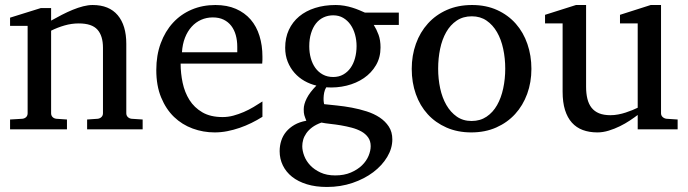

<svg xmlns="http://www.w3.org/2000/svg" viewBox="-20 -514 2735 763"><path d="M326.2 0V-39.1L368.2 -42Q377 -43 383.1 -48.8Q389.2 -54.7 389.2 -64V-324.2Q389.2 -371.6 367.2 -396.2Q345.2 -420.9 293 -420.9Q264.2 -420.9 236.3 -412.8Q208.5 -404.8 183.1 -392.1V-64Q183.1 -54.7 189 -48.8Q194.8 -43 204.1 -42L246.1 -39.1V0H20V-39.1L68.8 -42Q78.1 -43 84 -48.8Q89.8 -54.7 89.8 -64V-411.1H20V-443.8L142.1 -481.9H183.1V-432.1Q204.1 -443.8 225.8 -455.1Q247.6 -466.3 269 -475.1Q290.5 -483.9 310.5 -489Q330.6 -494.1 348.1 -494.1Q413.6 -494.1 447.8 -453.6Q481.9 -413.1 481.9 -339.8V-64Q481.9 -54.7 488 -48.8Q494.1 -43 502.9 -42L546.9 -39.1V0Z M1022.9 -49.8Q1002 -36.6 979.2 -25.4Q956.5 -14.2 932.4 -5.9Q908.2 2.4 883.3 7.3Q858.4 12.2 833 12.2Q787.6 12.2 745.6 -3.2Q703.6 -18.6 671.6 -49.3Q639.6 -80.1 620.4 -126.7Q601.1 -173.3 601.1 -235.8Q601.1 -294.4 618.7 -342Q636.2 -389.6 667.5 -423.6Q698.7 -457.5 741.7 -475.8Q784.7 -494.1 835.9 -494.1Q882.3 -494.1 917.5 -478.8Q952.6 -463.4 976.1 -436.3Q999.5 -409.2 1011.2 -371.3Q1022.9 -333.5 1022.9 -289.1V-275.9Q1022.9 -268.1 1022 -261.2H697.8Q697.8 -223.1 705.8 -185.1Q713.9 -147 732.9 -116.7Q752 -86.4 784.2 -67.6Q816.4 -48.8 864.7 -48.8Q886.2 -48.8 907.2 -54.4Q928.2 -60.1 948.5 -68.8Q968.8 -77.6 987.3 -88.6Q1005.9 -99.6 1022.9 -110.8ZM922.9 -328.1Q922.9 -353 917 -374.3Q911.1 -395.5 899.2 -411.1Q887.2 -426.8 868.9 -435.8Q850.6 -444.8 825.7 -444.8Q800.8 -444.8 779.3 -435.3Q757.8 -425.8 741.5 -407.7Q725.1 -389.6 715.1 -364Q705.1 -338.4 703.1 -306.2H922.9Z M1453.1 66.9Q1453.1 46.4 1442.9 32Q1432.6 17.6 1415.8 8.3Q1398.9 -1 1377.7 -6.6Q1356.4 -12.2 1334.7 -15.9Q1313 -19.5 1292.5 -21.7Q1272 -23.9 1257.3 -26.9Q1235.4 -19 1220.7 -8.1Q1206.1 2.9 1197.3 15.6Q1188.5 28.3 1184.8 41.5Q1181.2 54.7 1181.2 66.9Q1181.2 85 1189 105.5Q1196.8 126 1212.9 143.1Q1229 160.2 1253.7 171.6Q1278.3 183.1 1312 183.1Q1347.7 183.1 1374.3 171.6Q1400.9 160.2 1418.5 143.1Q1436 126 1444.6 105.5Q1453.1 85 1453.1 66.9ZM1397 -331.1Q1397 -354.5 1390.9 -376.7Q1384.8 -398.9 1373 -415.8Q1361.3 -432.6 1344 -442.9Q1326.7 -453.1 1304.2 -453.1Q1283.2 -453.1 1265.6 -444.8Q1248 -436.5 1235.6 -420.7Q1223.1 -404.8 1216.1 -381.8Q1209 -358.9 1209 -330.1Q1209 -305.2 1215.1 -283Q1221.2 -260.7 1233.2 -244.1Q1245.1 -227.5 1262.9 -217.8Q1280.8 -208 1304.2 -208Q1326.7 -208 1344 -217.8Q1361.3 -227.5 1373 -244.1Q1384.8 -260.7 1390.9 -283.2Q1397 -305.7 1397 -331.1ZM1465.3 -415Q1476.6 -397 1484.4 -375.7Q1492.2 -354.5 1492.2 -325.2Q1492.2 -285.6 1474.1 -254.9Q1456.1 -224.1 1426 -203.6Q1396 -183.1 1357.2 -173.6Q1318.4 -164.1 1276.4 -167Q1270.5 -157.2 1268.3 -146Q1266.1 -134.8 1265.9 -125Q1265.6 -115.2 1266.6 -108.2Q1267.6 -101.1 1268.1 -100.1Q1290.5 -97.7 1319.3 -94.7Q1348.1 -91.8 1378.2 -86.2Q1408.2 -80.6 1437.3 -71.3Q1466.3 -62 1488.8 -47.1Q1511.2 -32.2 1525.1 -11Q1539.1 10.3 1539.1 40Q1539.1 75.7 1518.8 109.6Q1498.5 143.6 1463.4 170.2Q1428.2 196.8 1380.9 212.9Q1333.5 229 1279.3 229Q1234.4 229 1199.5 218.3Q1164.6 207.5 1140.6 188.5Q1116.7 169.4 1104 143.3Q1091.3 117.2 1091.3 86.9Q1091.3 64.9 1097.7 45.2Q1104 25.4 1117.2 9.5Q1130.4 -6.3 1150.1 -17.8Q1169.9 -29.3 1197.3 -34.2Q1194.3 -42 1192.4 -47.1Q1190.4 -52.2 1189.2 -56.9Q1188 -61.5 1187.5 -66.7Q1187 -71.8 1187 -80.1Q1187 -99.6 1199 -123.3Q1210.9 -147 1237.3 -173.8Q1212.4 -179.7 1189.9 -192.4Q1167.5 -205.1 1150.4 -224.4Q1133.3 -243.7 1123.3 -268.8Q1113.3 -293.9 1113.3 -324.2Q1113.3 -363.8 1127.9 -395.3Q1142.6 -426.8 1168.9 -448.7Q1195.3 -470.7 1232.2 -482.4Q1269 -494.1 1314 -494.1Q1331.5 -494.1 1348.4 -491.2Q1365.2 -488.3 1380.1 -483.6Q1395 -479 1407.7 -473.6Q1420.4 -468.3 1430.2 -463.9H1564.9V-415Z M1987.8 -241.2Q1987.8 -282.2 1979.7 -319.8Q1971.7 -357.4 1955.1 -386.2Q1938.5 -415 1913.6 -432.1Q1888.7 -449.2 1855 -449.2Q1820.3 -449.2 1794.9 -432.1Q1769.5 -415 1753.2 -386.2Q1736.8 -357.4 1729 -319.8Q1721.2 -282.2 1721.2 -241.2Q1721.2 -200.7 1729.2 -163.1Q1737.3 -125.5 1753.9 -96.7Q1770.5 -67.9 1795.4 -50.5Q1820.3 -33.2 1854 -33.2Q1888.2 -33.2 1913.6 -50.3Q1939 -67.4 1955.3 -96.2Q1971.7 -125 1979.7 -162.6Q1987.8 -200.2 1987.8 -241.2ZM2091.8 -240.2Q2091.8 -187 2075 -140.9Q2058.1 -94.7 2027.1 -60.8Q1996.1 -26.9 1951.9 -7.3Q1907.7 12.2 1853 12.2Q1798.3 12.2 1754.4 -7.1Q1710.4 -26.4 1679.7 -60.1Q1648.9 -93.8 1632.6 -139.9Q1616.2 -186 1616.2 -240.2Q1616.2 -293.5 1632.8 -339.8Q1649.4 -386.2 1680.7 -420.7Q1711.9 -455.1 1756.1 -474.6Q1800.3 -494.1 1856 -494.1Q1911.6 -494.1 1955.6 -474.1Q1999.5 -454.1 2029.8 -419.7Q2060.1 -385.3 2075.9 -339.1Q2091.8 -293 2091.8 -240.2Z M2514.2 0V-57.1Q2501.5 -47.4 2483.2 -35.2Q2464.8 -22.9 2443.6 -12.5Q2422.4 -2 2399.2 5.1Q2376 12.2 2354 12.2Q2321.8 12.2 2296.1 2.7Q2270.5 -6.8 2252.7 -26.6Q2234.9 -46.4 2225.3 -76.9Q2215.8 -107.4 2215.8 -149.9V-420.9H2146V-455.1L2269 -494.1H2309.1V-168.9Q2309.1 -142.6 2314.2 -121.6Q2319.3 -100.6 2330.8 -85.9Q2342.3 -71.3 2360.8 -63.7Q2379.4 -56.2 2405.8 -56.2Q2420.9 -56.2 2436.5 -59.1Q2452.1 -62 2466.3 -66.7Q2480.5 -71.3 2492.9 -76.4Q2505.4 -81.5 2514.2 -85.9V-420.9H2443.8V-455.1L2565.9 -494.1H2606.9V-64Q2606.9 -54.7 2613.5 -48.8Q2620.1 -43 2628.9 -42L2672.9 -39.1V0Z"/></svg>

Font: Charis SIL Eur
Style: Regular
Weight: 400
Foundry: SIL International
Version: Version 5.000